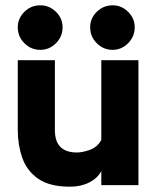

<svg xmlns="http://www.w3.org/2000/svg" viewBox="-20 -699 589 724"><path d="M502 -472V-1H362V-54Q348 -27 316.5 -11Q285 5 244 5Q167 5 124 -25Q81 -55 64 -104Q47 -153 47 -208V-472H187V-208Q187 -124 270 -124Q291 -124 319 -134Q347 -144 362 -171V-472ZM405 -511Q370 -511 345 -536Q320 -561 320 -596Q320 -630 345 -654.5Q370 -679 405 -679Q438 -679 463 -654.5Q488 -630 488 -596Q488 -561 463 -536Q438 -511 405 -511ZM132 -511Q97 -511 72 -536Q47 -561 47 -596Q47 -630 72 -654.5Q97 -679 132 -679Q166 -679 191 -654.5Q216 -630 216 -596Q216 -561 191 -536Q166 -511 132 -511Z"/></svg>

Font: Lil Grotesk Black
Style: Regular
Weight: 900
Designer: Bastien Sozeau
Foundry: NBR — Bastien Sozeau
Version: Version 3.003; ttfautohint (v1.8.4.7-5d5b);gftools[0.9.33]